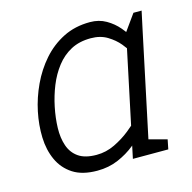

<svg xmlns="http://www.w3.org/2000/svg" viewBox="-82 -590 680 681"><g transform="rotate(-15 257.5 -250.0)"><path d="M420 -440 478 -430 387 0H327ZM420 -440 463 -500H493L478 -430ZM387 -150 417 -140Q417 -140 407.5 -125Q398 -110 379.5 -88Q361 -66 334 -44Q307 -22 272 -7Q237 8 195 8L207 -47Q242 -47 274 -62.5Q306 -78 331.5 -98.5Q357 -119 372 -134.5Q387 -150 387 -150ZM429 -350Q429 -350 420.5 -365.5Q412 -381 395.5 -401Q379 -421 353.5 -436.5Q328 -452 293 -452L305 -508Q338 -508 364 -493Q390 -478 408.5 -456Q427 -434 439 -412Q451 -390 457 -375Q463 -360 463 -360ZM293 -452Q251 -452 220 -435.5Q189 -419 166.5 -390Q144 -361 129.5 -325Q115 -289 107 -250Q99 -211 98 -174.5Q97 -138 107 -109Q117 -80 141 -63.5Q165 -47 207 -47L195 8Q140 8 106 -14Q72 -36 55 -73Q38 -110 36.5 -156Q35 -202 45 -250Q55 -298 76.5 -344Q98 -390 130.5 -427Q163 -464 206.5 -486Q250 -508 305 -508ZM377 0 389 -55 464 -35 457 0Z"/></g></svg>

Font: Epunda Slab Light
Style: Italic
Weight: 300
Italic angle: -12°
Designer: Simon Atzbach
Foundry: typofactur
Version: Version 1.102